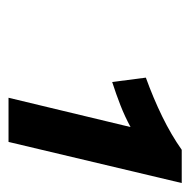

<svg xmlns="http://www.w3.org/2000/svg" viewBox="-18 -842 436 439"><g transform="rotate(90 199.5 -623.0)"><path d="M204 -425 271 -704Q247 -691 221.5 -681Q196 -671 168 -662L158 -739Q205 -756 247 -776.5Q289 -797 323 -821H399L305 -425Z"/></g></svg>

Font: Ubuntu Sans
Style: Bold Italic
Weight: 700
Italic angle: -13.5°
Designer: Dalton Maag Ltd
Foundry: Dalton Maag Ltd
Version: Version 1.006